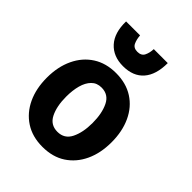

<svg xmlns="http://www.w3.org/2000/svg" viewBox="-227 -908 1049 1049"><g transform="rotate(45 297.5 -384.0)"><path d="M537 -265Q537 -349 507 -413.5Q477 -478 421 -514Q365 -550 287 -550Q210 -550 154 -514Q98 -478 67.5 -413.5Q37 -349 37 -265Q37 -181 67 -117Q97 -53 153 -16.5Q209 20 287 20Q366 20 421.5 -16.5Q477 -53 507 -117Q537 -181 537 -265ZM389 -266Q389 -193 365 -144.5Q341 -96 287 -96Q233 -96 209 -144Q185 -192 185 -266Q185 -315 195.5 -353.5Q206 -392 228.5 -415Q251 -438 287 -438Q341 -438 365 -389Q389 -340 389 -266ZM287 -603Q365 -603 406.5 -650.5Q448 -698 448 -788H340Q339 -758 328 -736Q317 -714 287 -714Q257 -714 246.5 -736Q236 -758 234 -788H126Q124 -699 167.5 -651Q211 -603 287 -603Z"/></g></svg>

Font: Repo Bold
Style: Bold
Weight: 700
Designer: Stefan Peev
Foundry: Context Ltd
Version: Version 1.502